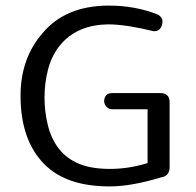

<svg xmlns="http://www.w3.org/2000/svg" viewBox="-20 -652 696 681"><path d="M503.4 -73.6V-264.4H379.3Q365.5 -264.4 357.5 -273.6Q349.4 -282.8 349.4 -293.1Q349.4 -305.7 356.3 -313.8Q363.2 -321.8 379.3 -321.8H548.3Q581.6 -321.8 581.6 -289.7V-59.8Q581.6 -27.6 551.7 -23Q446 9.2 369 9.2Q292 9.2 234.5 -10.3Q177 -29.9 137.9 -69Q52.9 -154 52.9 -312.6Q52.9 -444.8 131 -534.5Q211.5 -631 363.2 -632.2Q462.1 -632.2 540.2 -600Q556.3 -590.8 556.3 -576.4Q556.3 -562.1 548.9 -551.7Q541.4 -541.4 528.7 -541.4H524.1Q521.8 -541.4 511.5 -544.3Q501.1 -547.1 481.6 -551.1Q462.1 -555.2 441.4 -558.6Q395.4 -565.5 367.8 -565.5Q250.6 -565.5 189.7 -487.4Q162.1 -451.7 150 -404Q137.9 -356.3 137.9 -305.7Q137.9 -255.2 150 -206.9Q162.1 -158.6 189.1 -124.1Q216.1 -89.7 259.8 -71.3Q303.4 -52.9 370.1 -52.9Q436.8 -52.9 503.4 -73.6Z"/></svg>

Font: Mallanna
Style: Regular
Weight: 400
Designer: Purushoth Kumar Guthula
Foundry: Andhrapradesh Society for Knowledge Networks
Version: Version 1.0.4; ttfautohint (vUNKNOWN) -l 7 -r 28 -G 50 -x 13